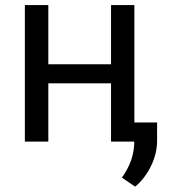

<svg xmlns="http://www.w3.org/2000/svg" viewBox="-20 -548 655 743"><path d="M500 -528.3H409.7V-299.3H167V-528.3H76.2V0H167V-225.6H409.7V0H499.5V7.3C498 52.7 482.4 96.7 451.7 139.2L502.9 174.3C527.3 154.3 547.9 127.9 564 95.2C580.1 62.5 587.9 29.3 587.9 -3.4V-74.2H500Z"/></svg>

Font: Roboto
Style: Regular
Weight: 400
Designer: Google
Version: Version 2.137; 2017